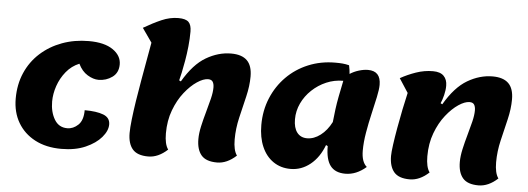

<svg xmlns="http://www.w3.org/2000/svg" viewBox="-51 -922 3007 1093"><g transform="rotate(5 1452.5 -375.0)"><path d="M328 25Q241 25 177.5 -8.5Q114 -42 79.5 -101Q45 -160 45 -238Q45 -319 74 -385.5Q103 -452 156 -500Q209 -548 279.5 -574Q350 -600 432 -600Q521 -600 569.5 -566.5Q618 -533 618 -483Q618 -435 583.5 -410Q549 -385 505 -385Q475 -385 442 -405Q409 -425 389 -467Q345 -449 314.5 -411.5Q284 -374 268.5 -328.5Q253 -283 253 -239Q253 -180 278 -137.5Q303 -95 352 -95Q386 -95 414 -121.5Q442 -148 442 -206Q510 -206 549 -191Q588 -176 588 -137Q588 -101 556 -63.5Q524 -26 466 -0.5Q408 25 328 25Z M825 25Q762 25 735 -7Q708 -39 708 -99Q708 -129 713.5 -177Q719 -225 728 -283.5Q737 -342 748 -403.5Q759 -465 769 -521.5Q779 -578 787 -622L731 -702Q784 -733 832 -754Q880 -775 928 -775Q970 -775 986.5 -758.5Q1003 -742 1003 -704Q1003 -663 998.5 -619.5Q994 -576 987 -536Q980 -496 973.5 -466Q967 -436 963 -422L973 -417Q1032 -518 1102 -559Q1172 -600 1245 -600Q1306 -600 1336 -570.5Q1366 -541 1366 -479Q1366 -425 1351.5 -364.5Q1337 -304 1322 -240.5Q1307 -177 1307 -115Q1307 -53 1328 -24Q1275 25 1218 25Q1155 25 1128 -7Q1101 -39 1101 -99Q1101 -132 1110 -172.5Q1119 -213 1131 -255Q1143 -297 1152 -334Q1161 -371 1161 -398Q1161 -419 1153.5 -431Q1146 -443 1127 -443Q1100 -443 1064 -419Q1028 -395 993.5 -351.5Q959 -308 936.5 -248Q914 -188 914 -115Q914 -53 935 -24Q882 25 825 25Z M1638 25Q1582 25 1539.5 -4Q1497 -33 1474 -86Q1451 -139 1451 -210Q1451 -293 1480.5 -364Q1510 -435 1562.5 -488Q1615 -541 1686 -570.5Q1757 -600 1840 -600Q1864 -600 1881.5 -598.5Q1899 -597 1919 -592Q1925 -564 1926 -543Q1949 -558 1977 -566.5Q2005 -575 2029 -575Q2102 -575 2102 -496Q2102 -470 2092.5 -425.5Q2083 -381 2070.5 -327.5Q2058 -274 2048.5 -218.5Q2039 -163 2039 -115Q2039 -50 2070 -24Q2014 25 1951 25Q1893 25 1865.5 -11Q1838 -47 1838 -123L1828 -128Q1801 -56 1750.5 -15.5Q1700 25 1638 25ZM1717 -157Q1756 -157 1793 -185Q1830 -213 1855 -262Q1859 -301 1863.5 -335.5Q1868 -370 1875.5 -409Q1883 -448 1894 -501Q1843 -501 1797.5 -481.5Q1752 -462 1716 -428Q1680 -394 1659.5 -350.5Q1639 -307 1639 -259Q1639 -210 1659.5 -183.5Q1680 -157 1717 -157Z M2319 25Q2256 25 2229 -7Q2202 -39 2202 -99Q2202 -120 2208 -163.5Q2214 -207 2223.5 -260.5Q2233 -314 2244 -368Q2255 -422 2265 -464L2213 -544Q2254 -567 2301.5 -583.5Q2349 -600 2398 -600Q2440 -600 2460 -579.5Q2480 -559 2480 -524Q2480 -498 2473 -470Q2466 -442 2457 -422L2467 -417Q2526 -518 2596 -559Q2666 -600 2739 -600Q2800 -600 2830 -570.5Q2860 -541 2860 -479Q2860 -425 2845.5 -364.5Q2831 -304 2816 -240.5Q2801 -177 2801 -115Q2801 -53 2822 -24Q2769 25 2712 25Q2649 25 2622 -7Q2595 -39 2595 -99Q2595 -132 2604 -172.5Q2613 -213 2625 -255Q2637 -297 2646 -334Q2655 -371 2655 -398Q2655 -419 2647.5 -431Q2640 -443 2621 -443Q2594 -443 2558 -419Q2522 -395 2487.5 -351.5Q2453 -308 2430.5 -248Q2408 -188 2408 -115Q2408 -53 2429 -24Q2376 25 2319 25Z"/></g></svg>

Font: Lemon
Style: Regular
Weight: 400
Designer: Eduardo Rodriguez Tunni
Foundry: Eduardo Rodriguez Tunni
Version: Version 1.003; ttfautohint (v1.8.4.7-5d5b);gftools[0.9.24]